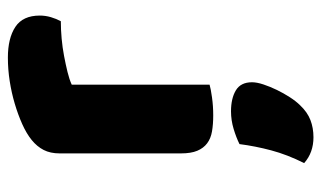

<svg xmlns="http://www.w3.org/2000/svg" viewBox="-180 -360 796 475"><g transform="rotate(-90 217.5 -122.0)"><path d="M246 -1Q236 2 214.5 5Q193 8 170 8Q148 8 130.5 5Q113 2 101 -7Q89 -16 82.5 -31.5Q76 -47 76 -72V-372Q76 -395 84.5 -411.5Q93 -428 109 -441Q125 -454 148.5 -464.5Q172 -475 199 -483Q226 -491 255 -495.5Q284 -500 313 -500Q361 -500 389 -481.5Q417 -463 417 -421Q417 -407 413 -393.5Q409 -380 403 -369Q382 -369 360 -367Q338 -365 317 -361Q296 -357 277.5 -352.5Q259 -348 246 -342ZM195 223Q178 241 158.5 248.5Q139 256 116 256Q78 256 52 233Q73 191 83.5 151.5Q94 112 99 73Q115 65 136.5 58.5Q158 52 180 52Q212 52 232 64Q252 76 252 104Q252 116 246.5 132.5Q241 149 233 165.5Q225 182 215 197.5Q205 213 195 223Z"/></g></svg>

Font: Baloo Cyrillic
Style: Regular
Weight: 400
Designer: Ek Type, Denis Ignatov
Foundry: Ek Type
Version: Version 1.50 July 26, 2019